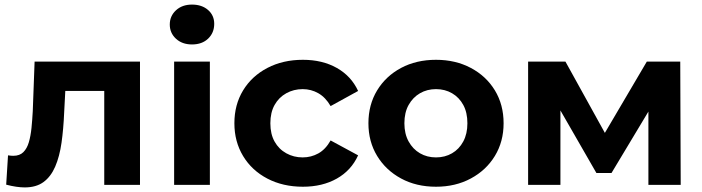

<svg xmlns="http://www.w3.org/2000/svg" viewBox="-20 -807 3065 838"><path d="M7 -1 15 -129Q21 -128 27 -127.5Q33 -127 38 -127Q66 -127 82 -143Q98 -159 106 -186.5Q114 -214 117.5 -249Q121 -284 123 -322L131 -538H591V0H435V-410H265L260 -315Q257 -244 248.5 -184Q240 -124 221 -80Q202 -36 170 -12.5Q138 11 88 11Q71 11 50.5 8Q30 5 7 -1Z M740 0V-538H896V0ZM818 -613Q775 -613 748 -638Q721 -663 721 -700Q721 -737 748 -762Q775 -787 818 -787Q861 -787 888 -763.5Q915 -740 915 -703Q915 -664 888.5 -638.5Q862 -613 818 -613Z M1302 8Q1215 8 1147 -27.5Q1079 -63 1041 -126Q1003 -189 1003 -269Q1003 -350 1041 -412.5Q1079 -475 1147 -510.5Q1215 -546 1302 -546Q1387 -546 1450 -510.5Q1513 -475 1543 -410L1423 -344Q1401 -382 1369.5 -400Q1338 -418 1301 -418Q1262 -418 1229.5 -400Q1197 -382 1178.5 -349Q1160 -316 1160 -269Q1160 -222 1178.5 -189Q1197 -156 1229.5 -138Q1262 -120 1301 -120Q1338 -120 1369.5 -137.5Q1401 -155 1423 -194L1543 -129Q1513 -63 1450 -27.5Q1387 8 1302 8Z M1883 8Q1797 8 1730.5 -28Q1664 -64 1626 -126.5Q1588 -189 1588 -269Q1588 -350 1626 -412.5Q1664 -475 1730.5 -510.5Q1797 -546 1883 -546Q1968 -546 2035 -510.5Q2102 -475 2140 -412.5Q2178 -350 2178 -269Q2178 -189 2140 -126.5Q2102 -64 2035 -28Q1968 8 1883 8ZM1883 -120Q1922 -120 1953 -138Q1984 -156 2002 -189.5Q2020 -223 2020 -269Q2020 -316 2002 -349Q1984 -382 1953 -400Q1922 -418 1883 -418Q1844 -418 1813 -400Q1782 -382 1763.5 -349Q1745 -316 1745 -269Q1745 -223 1763.5 -189.5Q1782 -156 1813 -138Q1844 -120 1883 -120Z M2285 0V-538H2448L2620 -227L2803 -538H2949L2951 0H2810V-320L2649 -52H2583L2426 -325V0Z"/></svg>

Font: Montserrat Z
Style: Bold
Weight: 700
Designer: Julieta Ulanovsky
Foundry: Julieta Ulanovsky
Version: Version 8.000